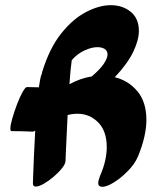

<svg xmlns="http://www.w3.org/2000/svg" viewBox="-20 -720 645 741"><path d="M106 -212Q77 -213 62.5 -213.5Q48 -214 24 -214Q20 -214 20 -224Q20 -237 27.5 -263Q35 -289 45.5 -317Q56 -345 67 -364.5Q78 -384 84 -384Q99 -384 109 -383.5Q119 -383 130 -383Q135 -419 140 -432Q140 -433 141 -433Q142 -438 143 -443Q171 -534 216 -590.5Q261 -647 312 -673.5Q363 -700 407 -700Q454 -700 485 -674Q516 -648 516 -601Q516 -566 494.5 -520.5Q473 -475 423 -422Q476 -409 510.5 -367.5Q545 -326 545 -257Q545 -227 537 -191.5Q529 -156 512 -115Q500 -87 473.5 -60Q447 -33 419.5 -16Q392 1 375 1Q359 1 359 -14Q359 -19 361 -25.5Q363 -32 366 -41Q380 -73 386 -100.5Q392 -128 392 -152Q392 -214 359 -247.5Q326 -281 279 -281Q260 -281 241 -276Q239 -232 237 -193Q235 -154 234 -128.5Q233 -103 233 -100Q233 -88 219.5 -71Q206 -54 186.5 -37.5Q167 -21 148.5 -10.5Q130 0 118 0Q107 0 107 -12Q107 -13 108 -42.5Q109 -72 111 -118.5Q113 -165 116 -216Q111 -212 106 -212ZM356 -538Q334 -538 306.5 -525.5Q279 -513 257 -488Q255 -475 252.5 -450.5Q250 -426 248 -395Q290 -418 334 -425Q367 -453 381 -474.5Q395 -496 395 -510Q395 -524 384 -531Q373 -538 356 -538Z"/></svg>

Font: Ga Maamli
Style: Regular
Weight: 400
Designer: Afotey Clement Nii Odai, Ama Asantewa Diaka, David Abbey-Thompson
Foundry: Sorkin Type Co.
Version: Version 1.000; ttfautohint (v1.8.4.7-5d5b)